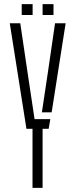

<svg xmlns="http://www.w3.org/2000/svg" viewBox="-20 -913 366 933"><path d="M138 0V-287H108.5L27.5 -800H78.5L114 -560L148 -334H224.5L216.5 -287H187V0ZM183.5 -367 212.5 -560 247.5 -800H299L231 -367ZM187 -840V-893H240V-840ZM85.5 -840V-893H138.5V-840Z"/></svg>

Font: Big Shoulders Stencil Text ExtraLight
Style: Regular
Weight: 250
Version: Version 2.001